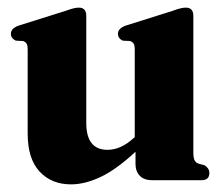

<svg xmlns="http://www.w3.org/2000/svg" viewBox="-20 -472 578 503"><path d="M52.5 -122V-342.5Q52.5 -353 49.8 -357.5Q47 -362 40.5 -364.5L21.5 -365.5Q8.5 -371.5 8.5 -383.5Q8.5 -397 27.5 -404.5L151.5 -443.5Q165.5 -448.5 172.8 -450.2Q180 -452 186.5 -452Q206 -452 206 -430.5V-150Q206 -79.5 261.5 -79.5Q297 -79.5 331 -111L333 -112.5V-342.5Q333 -353 330.2 -357.5Q327.5 -362 321 -364.5L301.5 -365.5Q289 -371.5 289 -383.5Q289 -397 308 -404.5L432 -443.5Q445.5 -448.5 453 -450.2Q460.5 -452 467 -452Q486.5 -452 486.5 -430.5V-73.5Q486.5 -59 489.5 -52.5Q492.5 -46 499.5 -43.5L516 -39Q528.5 -31 528.5 -19Q528.5 0 508.5 0H378Q357 0 346 -11.8Q335 -23.5 335 -42.5V-74.5Q285 -28 243.8 -8.5Q202.5 11 166 11Q115 11 83.8 -22.5Q52.5 -56 52.5 -122Z"/></svg>

Font: Fraunces 144pt Soft
Style: Bold
Weight: 700
Version: Version 1.000;[0bf87f6ff]